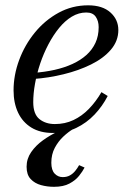

<svg xmlns="http://www.w3.org/2000/svg" viewBox="-20 -490 504 722"><path d="M179 10Q131 10 98 -10.2Q65 -30.5 48 -66.5Q31 -102.5 31 -150Q31 -207.5 52 -264.2Q73 -321 111 -367.5Q149 -414 200.2 -442Q251.5 -470 311.5 -470Q365.5 -470 395.2 -443.2Q425 -416.5 425 -377Q425 -336 397 -303.2Q369 -270.5 322.2 -247.5Q275.5 -224.5 219.2 -210.8Q163 -197 106 -193V-216Q147.5 -219 184.8 -227.2Q222 -235.5 252.5 -249.5Q283 -263.5 305 -283.2Q327 -303 339 -329Q351 -355 351 -388Q351 -411 340 -427Q329 -443 304.5 -443Q276 -443 250.2 -427.5Q224.5 -412 202.2 -384.8Q180 -357.5 162 -323.2Q144 -289 131.2 -251.2Q118.5 -213.5 111.8 -176Q105 -138.5 105 -106Q105 -61 128.2 -42.2Q151.5 -23.5 186.5 -23.5Q224.5 -23.5 256.2 -38.5Q288 -53.5 314.2 -80.5Q340.5 -107.5 361.5 -143.5L385 -129Q365.5 -91 335.8 -59.5Q306 -28 266.8 -9Q227.5 10 179 10ZM183 212.5Q157.5 212.5 134 206Q110.5 199.5 95.2 183.2Q80 167 80 137Q80 107 97.2 82Q114.5 57 141.2 37.8Q168 18.5 196.8 5Q225.5 -8.5 248.5 -15.5L255.5 -5Q237.5 5.5 218.2 23.5Q199 41.5 186 66Q173 90.5 173 122Q173 149.5 185.5 162.8Q198 176 216 176Q231.5 176 243 169.5Q254.5 163 263 152.5Q271.5 142 277.5 131L298 140Q291 154 277.5 171Q264 188 241.2 200.2Q218.5 212.5 183 212.5Z"/></svg>

Font: Bodoni Moda 9pt
Style: Italic
Weight: 400
Italic angle: -13°
Designer: Owen Earl
Foundry: indestructible type
Version: Version 2.005